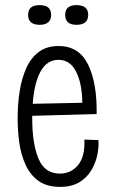

<svg xmlns="http://www.w3.org/2000/svg" viewBox="-20 -720 443 751"><path d="M215 11Q163 11 130.5 -12.5Q98 -36 80 -75.5Q62 -115 55.5 -162Q49 -209 49 -257Q49 -313 57 -363.5Q65 -414 83 -454Q101 -494 132 -517Q163 -540 209 -540Q289 -540 324.5 -467.5Q360 -395 358 -274L106 -267Q106 -263 106 -258Q106 -158 130.5 -99.5Q155 -41 214 -41Q258 -41 285.5 -74.5Q313 -108 310 -174L365 -172Q367 -145 360.5 -113.5Q354 -82 337 -53.5Q320 -25 290 -7Q260 11 215 11ZM209 -486Q164 -486 139 -441Q114 -396 108 -314L302 -318Q301 -394 277.5 -440Q254 -486 209 -486ZM279 -623Q235 -623 235 -662Q235 -700 279 -700Q325 -700 325 -662Q325 -623 279 -623ZM135 -623Q90 -623 90 -662Q90 -700 135 -700Q180 -700 180 -662Q180 -623 135 -623Z"/></svg>

Font: Bricolage Grotesque 10pt Condensed ExtraLight
Style: Regular
Weight: 200
Width: 3
Designer: Mathieu Triay
Foundry: Atelier Triay
Version: Version 1.000; ttfautohint (v1.8.4.7-5d5b);gftools[0.9.32]